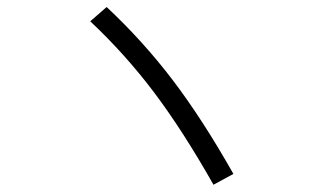

<svg xmlns="http://www.w3.org/2000/svg" viewBox="-20 -628 904 537"><path d="M232.4 -568.4 278.3 -608.4Q380.4 -512.7 463.4 -403.6Q546.4 -294.4 632.8 -141.6L577.1 -111.3Q491.7 -262.2 411.4 -368.9Q331.1 -475.6 232.4 -568.4Z"/></svg>

Font: Pretendard GOV Light
Style: Regular
Weight: 300
Designer: Base glyphs from Inter by Rasmus Andersson; Hangeul glyphs from Noto Sans CJK(Source Han Sans) by Jang Soo-young and Kan
Foundry: Kil Hyung-jin
Version: Version 1.309